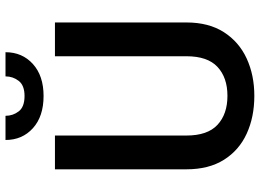

<svg xmlns="http://www.w3.org/2000/svg" viewBox="-142 -788 939 694"><g transform="rotate(-90 327.0 -440.5)"><path d="M471.2 -710.9H593.3V-235.8Q593.3 -154.8 558.1 -100.1Q522.9 -45.4 462.9 -17.8Q402.8 9.8 328.1 9.8Q251.5 9.8 191.4 -17.8Q131.3 -45.4 96.9 -100.1Q62.5 -154.8 62.5 -235.8V-710.9H184.6V-235.8Q184.6 -159.2 223.4 -123.3Q262.2 -87.4 328.1 -87.4Q394 -87.4 432.6 -123.3Q471.2 -159.2 471.2 -235.8ZM398.4 -889.6H485.8Q485.8 -829.1 443.1 -790.5Q400.4 -752 327.6 -752Q253.9 -752 211.2 -790.5Q168.5 -829.1 168.5 -889.6H255.9Q255.9 -862.8 272 -841.8Q288.1 -820.8 327.6 -820.8Q365.7 -820.8 382.1 -841.8Q398.4 -862.8 398.4 -889.6Z"/></g></svg>

Font: Vazirmatn RD Medium
Style: Regular
Weight: 500
Designer: Saber Rastikerdar
Foundry: Saber Rastikerdar
Version: Version 33.003